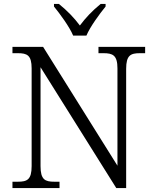

<svg xmlns="http://www.w3.org/2000/svg" viewBox="-20 -951 788 971"><path d="M350 -771H417C436 -816 483 -880 514 -918V-931H489C446 -896 414 -862 384 -822C354 -862 321 -896 278 -931H253V-918C284 -880 331 -816 350 -771ZM43 0H281V-32H255C208 -32 185 -42 185 -111V-611L568 0H618V-603C618 -672 641 -682 688 -682H714V-714H478V-682H503C550 -682 574 -672 574 -605V-113L198 -714H43V-682H70C117 -682 140 -672 140 -605V-111C140 -42 117 -32 70 -32H43Z"/></svg>

Font: Noto Serif Georgian Light
Style: Regular
Weight: 300
Designer: Monotype Design Team, Akaki Razmadze
Foundry: Google LLC
Version: Version 2.003